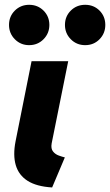

<svg xmlns="http://www.w3.org/2000/svg" viewBox="-20 -784 465 811"><path d="M200.2 7.8Q134.8 3.9 96.9 -20Q59.1 -43.9 46.6 -86.4Q34.2 -128.9 45.9 -188L113.3 -525.4H268.1L198.2 -178.2Q194.3 -156.2 203.9 -144.3Q213.4 -132.3 228.3 -127Q243.2 -121.6 253.9 -119.1ZM339.8 -593.3Q303.7 -593.3 279.1 -618.2Q254.4 -643.1 254.4 -678.7Q254.4 -714.8 279.1 -739.3Q303.7 -763.7 339.8 -763.7Q376 -763.7 400.4 -739.3Q424.8 -714.8 424.8 -678.7Q424.8 -643.1 400.4 -618.2Q376 -593.3 339.8 -593.3ZM103 -593.3Q67.4 -593.3 42.7 -618.2Q18.1 -643.1 18.1 -678.7Q18.1 -714.8 42.7 -739.3Q67.4 -763.7 103 -763.7Q139.2 -763.7 163.8 -739.3Q188.5 -714.8 188.5 -678.7Q188.5 -643.1 163.8 -618.2Q139.2 -593.3 103 -593.3Z"/></svg>

Font: Reddit Sans ExtraBold
Style: Italic
Weight: 800
Italic angle: -11.25°
Designer: Stephen Hutchings
Version: Version 1.013